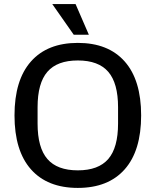

<svg xmlns="http://www.w3.org/2000/svg" viewBox="-20 -910 762 940"><path d="M51 -345Q51 -518 131.5 -609Q212 -700 361 -700Q510 -700 590.5 -609Q671 -518 671 -345Q671 -172 590.5 -81Q510 10 361 10Q212 10 131.5 -81Q51 -172 51 -345ZM361 -76Q462 -76 510 -131.5Q558 -187 558 -305V-385Q558 -503 510 -558.5Q462 -614 361 -614Q260 -614 212 -558.5Q164 -503 164 -385V-305Q164 -187 212 -131.5Q260 -76 361 -76ZM236 -890H350L415 -740H341Z"/></svg>

Font: Mozilla Text BETA Medium
Style: Regular
Weight: 500
Designer: Studio DRAMA
Foundry: Studio DRAMA
Version: Version 0.100